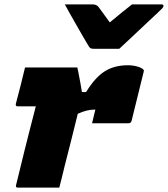

<svg xmlns="http://www.w3.org/2000/svg" viewBox="-20 -854 764 874"><path d="M523 -632H405Q395 -632 390.5 -635.5Q386 -639 380 -650Q374 -660 361.5 -681.5Q349 -703 333.5 -730Q318 -757 302.5 -784.5Q287 -812 275 -834H401Q419 -834 428 -823Q434 -815 446 -798.5Q458 -782 479 -753H481Q515 -781 538 -800Q561 -819 581 -834H715Q726 -834 724 -825Q723 -821 719 -816.5Q715 -812 699 -797Q685 -784 660.5 -761Q636 -738 609.5 -713Q583 -688 559.5 -666Q536 -644 523 -632ZM94 -547H332Q332 -547 336.5 -526Q341 -505 345.5 -478.5Q350 -452 353 -435H372Q413 -502 457 -529.5Q501 -557 562 -557Q584 -557 604 -551.5Q624 -546 632 -538Q635 -535 635 -532.5Q635 -530 634 -527L579 -304Q576 -293 565 -293H399L402 -305Q405 -318 408 -330Q411 -342 414 -355H409Q375 -355 334 -336Q319 -275 304 -215Q289 -155 274 -97Q268 -72 262 -47.5Q256 -23 250 0H61Q50 0 53 -11Q57 -26 67 -68Q77 -110 90.5 -164Q104 -218 118 -273Q132 -328 143 -370H60Q50 -370 52 -381Q63 -422 73.5 -463.5Q84 -505 94 -547Z"/></svg>

Font: Recursive Mn Lnr St Blk
Style: Italic
Weight: 900
Italic angle: -15°
Monospace: yes
Version: Version 1.079;hotconv 1.0.112;makeotfexe 2.5.65598; ttfautoh